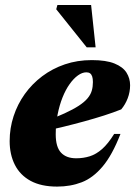

<svg xmlns="http://www.w3.org/2000/svg" viewBox="-20 -710 526 746"><path d="M315.5 -429Q299.5 -429 282.8 -417Q266 -405 250.5 -383.2Q235 -361.5 223 -331.5Q211 -301.5 203.8 -265.2Q196.5 -229 196.5 -188Q196.5 -139 217 -117Q237.5 -95 276 -95Q304 -95 328.8 -102.8Q353.5 -110.5 376.8 -131Q400 -151.5 423.5 -189.5H448Q416 -107 378.5 -62.8Q341 -18.5 297.5 -1.8Q254 15 202 15Q140 15 99 -7.2Q58 -29.5 37.8 -69.5Q17.5 -109.5 17.5 -162Q17.5 -212 32.8 -258.5Q48 -305 76.2 -344.5Q104.5 -384 144 -413.8Q183.5 -443.5 232 -460Q280.5 -476.5 336.5 -476.5Q392.5 -476.5 425 -463.2Q457.5 -450 471.5 -427.8Q485.5 -405.5 485.5 -379Q485.5 -352.5 476.2 -328.2Q467 -304 451 -285Q421 -273 384.2 -261.2Q347.5 -249.5 307.5 -238.5Q267.5 -227.5 226.5 -217.5Q185.5 -207.5 147 -199L149 -236Q197 -254 230.8 -269.5Q264.5 -285 286.2 -299.2Q308 -313.5 320 -327.8Q332 -342 336.5 -357.5Q341 -373 341 -391Q341 -404.5 338.2 -412.8Q335.5 -421 330 -425Q324.5 -429 315.5 -429ZM351.5 -526H317L198.5 -674L203 -690.5H334Z"/></svg>

Font: Newsreader 36pt ExtraBold
Style: Italic
Weight: 800
Italic angle: -17°
Designer: Hugues Gentile
Foundry: Production Type
Version: Version 1.003